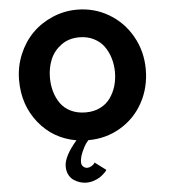

<svg xmlns="http://www.w3.org/2000/svg" viewBox="-69 -901 1100 1253"><g transform="rotate(-5 481.0 -275.0)"><path d="M268 -413Q268 -365 280 -322.5Q292 -280 316.5 -244.5Q341 -209 383.5 -188Q426 -167 482 -167Q536 -167 577.5 -188Q619 -209 644 -244.5Q669 -280 681.5 -322.5Q694 -365 694 -413Q694 -460 681 -503.5Q668 -547 643 -582Q618 -617 576 -638Q534 -659 482 -659Q412 -659 362.5 -622.5Q313 -586 290.5 -531.5Q268 -477 268 -413ZM66 -413Q66 -502 99 -581.5Q132 -661 188 -717.5Q244 -774 321 -807Q398 -840 482 -840Q595 -840 690 -784Q785 -728 840.5 -629.5Q896 -531 896 -413Q896 -294 842.5 -196Q789 -98 693.5 -41.5Q598 15 482 15Q475 23 465 36.5Q455 50 438.5 87Q422 124 422 155Q422 173 434 183.5Q446 194 460 194Q473 194 486 186.5Q499 179 505 172L510 164L582 218Q581 221 577.5 226Q574 231 561 243Q548 255 533.5 264.5Q519 274 495 282Q471 290 446 290Q425 290 404 283.5Q383 277 363.5 264Q344 251 332 227.5Q320 204 320 173Q320 107 405 9Q254 -17 160 -134Q66 -251 66 -413Z"/></g></svg>

Font: Hussar
Style: BoldWeb
Weight: 700
Foundry: Cannot Into Space Fonts
Version: Version 2.00